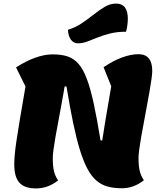

<svg xmlns="http://www.w3.org/2000/svg" viewBox="-20 -1031 904 1077"><path d="M663 25Q619 25 584 15.5Q549 6 521 -18Q493 -42 470.5 -84Q448 -126 428.5 -189Q409 -252 390.5 -340.5Q372 -429 353 -546H289L276 -726Q324 -726 359 -714.5Q394 -703 420 -673.5Q446 -644 466.5 -590Q487 -536 505.5 -451Q524 -366 544 -243H654ZM182 26Q118 26 89 -6Q60 -38 60 -109Q60 -131 62.5 -161Q65 -191 72 -239Q79 -287 91.5 -361.5Q104 -436 123 -546L70 -653Q126 -689 178 -707.5Q230 -726 276 -726Q353 -726 353 -632Q353 -617 349 -587.5Q345 -558 338 -519Q331 -480 323 -435.5Q315 -391 306.5 -346.5Q298 -302 291 -262Q284 -222 280 -191.5Q276 -161 276 -144Q276 -98 283 -70Q290 -42 306 -19Q249 26 182 26ZM663 25Q599 25 570 -7Q541 -39 541 -110Q541 -132 543.5 -162Q546 -192 553 -240Q560 -288 572.5 -362.5Q585 -437 604 -547L561 -654Q614 -690 664 -708.5Q714 -727 757 -727Q834 -727 834 -633Q834 -618 830 -588.5Q826 -559 819 -520Q812 -481 804 -436.5Q796 -392 787.5 -347.5Q779 -303 772 -263Q765 -223 761 -192.5Q757 -162 757 -145Q757 -99 764 -71Q771 -43 787 -20Q758 3 727.5 14Q697 25 663 25ZM417 -788Q393 -788 378 -808Q363 -828 361 -864Q400 -875 435.5 -898.5Q471 -922 503.5 -948Q536 -974 567.5 -992.5Q599 -1011 631 -1011Q697 -1011 697 -926Q697 -909 694.5 -890Q692 -871 687 -853Q636 -853 597 -843Q558 -833 527 -820.5Q496 -808 469.5 -798Q443 -788 417 -788Z"/></svg>

Font: Lemonada
Style: Regular
Weight: 400
Designer: Mohamed Gaber (Arabic), Eduardo Tunni (Latin)
Foundry: Kief Type Foundry
Version: Version 4.005